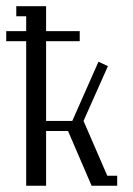

<svg xmlns="http://www.w3.org/2000/svg" viewBox="-20 -596 428 616"><path d="M0 -463.9V-496.1H64V-543.9H32.2V-576.2H127.9V-496.1H235.8V-463.9H127.9V-208H211.9L295.9 -397.9L326.2 -383.8L248 -208L324.2 -32.2H356V0H273.9L198.2 -175.8H127.9V0H64V-463.9Z"/></svg>

Font: Gawaa
Style: Regular
Weight: 400
Designer: T. Christopher White
Version: Version 1.0